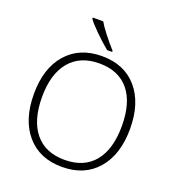

<svg xmlns="http://www.w3.org/2000/svg" viewBox="-164 -1059 1091 1197"><g transform="rotate(20 382.0 -460.5)"><path d="M701.2 -357.9Q701.2 -188 616.2 -89.1Q531.2 9.8 381.8 9.8Q232.9 9.8 147.9 -89.1Q63 -188 63 -358.9Q63 -529.3 148.7 -627.2Q234.4 -725.1 382.8 -725.1Q532.2 -725.1 616.7 -626.7Q701.2 -528.3 701.2 -357.9ZM117.2 -357.9Q117.2 -204.6 185.5 -120.8Q253.9 -37.1 381.8 -37.1Q510.7 -37.1 578.9 -120.1Q647 -203.1 647 -357.9Q647 -512.2 578.9 -594.5Q510.7 -676.8 382.8 -676.8Q255.4 -676.8 186.3 -593.8Q117.2 -510.7 117.2 -357.9ZM432.1 -771H398.4Q351.6 -809.6 306.4 -854.7Q261.2 -899.9 245.1 -922.9V-931.2H314.5Q327.1 -907.7 362.5 -861.8Q397.9 -815.9 432.1 -778.8Z"/></g></svg>

Font: Zoram GWebM Light
Style: Regular
Weight: 300
Foundry: Ascender Corporation
Version: Version 1.000